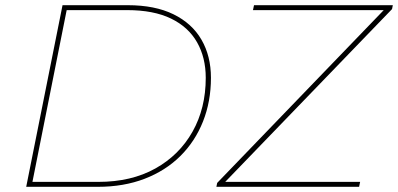

<svg xmlns="http://www.w3.org/2000/svg" viewBox="-20 -720 1534 740"><path d="M81 0 221 -700H472Q577 -700 648.5 -665Q720 -630 756.5 -567Q793 -504 793 -420Q793 -329 762.5 -252Q732 -175 675 -118.5Q618 -62 537.5 -31Q457 0 357 0ZM105 -19H359Q486 -19 578.5 -70.5Q671 -122 722 -212.5Q773 -303 773 -420Q773 -498 739.5 -557Q706 -616 639 -648.5Q572 -681 470 -681H237ZM814 0 817 -15 1459 -681H955L959 -700H1494L1491 -685L848 -19H1368L1364 0Z"/></svg>

Font: Montserrat Thin
Style: Italic
Weight: 100
Italic angle: -11.3°
Designer: Julieta Ulanovsky
Foundry: Julieta Ulanovsky
Version: Version 9.000; ttfautohint (v1.8.4.7-5d5b)